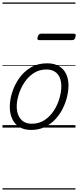

<svg xmlns="http://www.w3.org/2000/svg" viewBox="-20 -1030 631 1550"><path d="M231 19Q175 19 136.5 -4.5Q98 -28 78.5 -70.5Q59 -113 59 -168Q59 -222 78 -283Q97 -344 134.5 -398Q172 -452 228.5 -485.5Q285 -519 361 -519Q416 -519 454.5 -497Q493 -475 513 -434.5Q533 -394 533 -340Q533 -298 521.5 -249.5Q510 -201 486.5 -153.5Q463 -106 426.5 -67Q390 -28 341.5 -4.5Q293 19 231 19ZM237 -31Q296 -31 340.5 -61Q385 -91 415 -137.5Q445 -184 460 -236Q475 -288 475 -333Q475 -375 461.5 -405.5Q448 -436 421 -452.5Q394 -469 355 -469Q297 -469 252.5 -440Q208 -411 177.5 -365Q147 -319 131 -267Q115 -215 115 -171Q115 -129 129.5 -97Q144 -65 171 -48Q198 -31 237 -31ZM298 -706Q285 -706 283 -712.5Q281 -719 284 -731Q288 -744 294 -751Q300 -758 312 -758H576Q588 -758 590.5 -751Q593 -744 589 -731Q586 -718 579.5 -712Q573 -706 562 -706ZM0 490H589V500H0ZM0 -20H589V0H0ZM0 -505H589V-500H0ZM0 -1010H589V-1000H0Z"/></svg>

Font: Playwrite NZ Guides
Style: Regular
Weight: 400
Designer: Veronika Burian, José Scaglione
Foundry: TypeTogether
Version: Version 1.003